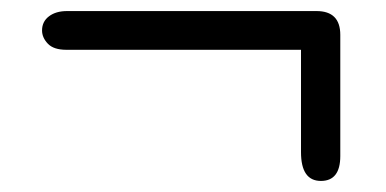

<svg xmlns="http://www.w3.org/2000/svg" viewBox="-20 -405 697 347"><path d="M56 -350Q56 -366 68.5 -375.5Q81 -385 101 -385H552Q595 -385 595 -342V-123Q595 -78 560 -78Q524 -78 524 -130V-315H148H100Q77 -315 66.5 -326Q56 -337 56 -350Z"/></svg>

Font: Coval
Style: Medium
Weight: 500
Foundry: Context Ltd
Version: Version 001.000